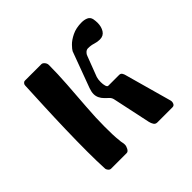

<svg xmlns="http://www.w3.org/2000/svg" viewBox="-119 -561 681 681"><g transform="rotate(-45 221.0 -220.5)"><path d="M225 -256 275 -391Q278 -397 289.5 -409Q301 -421 321.5 -431Q342 -441 370 -441Q383 -441 393.5 -436.5Q404 -432 407 -420Q409 -409 409 -400Q409 -380 400 -366Q391 -352 373 -352Q360 -352 348 -356Q336 -360 321 -360Q314 -360 308 -354.5Q302 -349 300 -342L271 -266Q268 -257 268 -243Q268 -232 270.5 -223.5Q273 -215 278 -215H332Q340 -215 343.5 -209Q347 -203 348 -198L397 -22Q399 -15 396 -7.5Q393 0 385 0H309Q300 0 295.5 -7Q291 -14 289 -23L259 -164Q257 -175 250.5 -181Q244 -187 237 -194Q220 -211 220 -231Q220 -242 225 -256ZM172 -26Q172 -18 167 -9Q162 0 155 0H77Q71 0 66.5 -5.5Q62 -11 62 -16Q61 -34 60.5 -55.5Q60 -77 60 -102Q60 -153 61.5 -211Q63 -269 65.5 -325Q68 -381 70 -424Q70 -429 73.5 -433Q77 -437 82 -437H164Q170 -437 175.5 -430.5Q181 -424 181 -416Q181 -373 177.5 -321.5Q174 -270 170 -218Q166 -166 166 -122Q166 -101 166.5 -83Q167 -65 169 -50Q169 -44 170.5 -38Q172 -32 172 -26Z"/></g></svg>

Font: Triodion
Style: Regular
Weight: 400
Version: Version 1.201; ttfautohint (v1.8.4.7-5d5b)